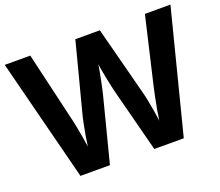

<svg xmlns="http://www.w3.org/2000/svg" viewBox="-119 -883 1204 1053"><g transform="rotate(-20 483.5 -357.0)"><path d="M967 -714 785 0H613L516 -375Q513 -386 508.5 -408Q504 -430 498.5 -456Q493 -482 489 -505.5Q485 -529 483 -542Q482 -529 477.5 -505.5Q473 -482 468 -456.5Q463 -431 458 -408.5Q453 -386 450 -374L354 0H182L0 -714H149L240 -324Q246 -301 253 -266Q260 -231 266 -196Q272 -161 275 -137Q278 -162 284 -196.5Q290 -231 296.5 -263.5Q303 -296 308 -314L412 -714H555L659 -314Q664 -297 670.5 -264Q677 -231 683 -196Q689 -161 692 -137Q695 -162 701 -196.5Q707 -231 714.5 -266Q722 -301 727 -324L818 -714Z"/></g></svg>

Font: Noto Sans Myanmar
Style: Bold
Weight: 700
Designer: Monotype Design Team
Foundry: Monotype Imaging Inc.
Version: Version 2.107; ttfautohint (v1.8.4.7-5d5b)